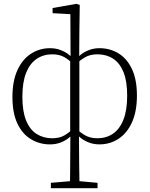

<svg xmlns="http://www.w3.org/2000/svg" viewBox="-20 -742 782 1004"><path d="M246 242V214L364 204H380L490 214V242ZM345 242Q347 184 347 119.5Q347 55 348 -36L347 -41V-432L349 -439L348 -668L255 -673V-700L380 -722L397 -716L395 -578L394 -432L395 -427V-45L393 -37Q393 53 394 118.5Q395 184 396 242ZM241 13Q187 13 142 -14Q97 -41 71 -96Q45 -151 45 -234Q45 -318 71 -375Q97 -432 142 -461Q187 -490 241 -490Q271 -490 295 -481Q319 -472 336.5 -459Q354 -446 364 -433L371 -422L369 -402Q345 -426 318.5 -442Q292 -458 253 -458Q207 -458 171.5 -434Q136 -410 116.5 -361Q97 -312 97 -235Q97 -160 116.5 -112Q136 -64 171.5 -41.5Q207 -19 253 -19Q292 -19 318.5 -35Q345 -51 369 -75L370 -44H364Q354 -32 336.5 -18.5Q319 -5 295 4Q271 13 241 13ZM500 13Q471 13 447 4Q423 -5 405.5 -18Q388 -31 378 -44H371L373 -74Q397 -51 424 -35Q451 -19 489 -19Q536 -19 571 -43Q606 -67 625.5 -116.5Q645 -166 645 -242Q645 -318 625.5 -365.5Q606 -413 571 -435.5Q536 -458 489 -458Q451 -458 424 -442Q397 -426 373 -402L371 -422L378 -432Q389 -446 406 -459Q423 -472 447.5 -481Q472 -490 500 -490Q555 -490 599.5 -463Q644 -436 670 -381Q696 -326 696 -242Q696 -159 670 -102Q644 -45 599.5 -16Q555 13 500 13Z"/></svg>

Font: Source Serif 4 18pt Light
Style: Regular
Weight: 300
Designer: Frank Grießhammer
Foundry: Adobe Systems Incorporated
Version: Version 4.004;hotconv 1.0.116;makeotfexe 2.5.65601